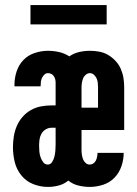

<svg xmlns="http://www.w3.org/2000/svg" viewBox="-20 -728 540 756"><path d="M169 8Q139 8 111 -3Q83 -14 64 -37.5Q45 -61 38 -90Q31 -119 31 -149Q31 -170 34.5 -191.5Q38 -213 46.5 -232.5Q55 -252 69 -268Q83 -284 101.5 -294.5Q120 -305 141 -309Q162 -313 183 -313H199V-402Q199 -409 197.5 -415.5Q196 -422 192 -428Q188 -434 182 -437Q176 -440 169 -440Q161 -440 155 -434.5Q149 -429 145.5 -421.5Q142 -414 141 -406Q140 -398 140 -390V-388H37V-395Q37 -421 45.5 -447Q54 -473 72.5 -492Q91 -511 117 -519.5Q143 -528 169 -528Q191 -528 213 -523Q235 -518 253 -506Q270 -518 291 -523Q312 -528 334 -528Q353 -528 371.5 -524.5Q390 -521 406 -511.5Q422 -502 435 -488Q448 -474 455.5 -457Q463 -440 466 -421.5Q469 -403 469 -384V-216H301V-136Q301 -127 302.5 -118Q304 -109 307 -101Q310 -93 317 -86.5Q324 -80 333 -80Q341 -80 347.5 -84.5Q354 -89 357.5 -96Q361 -103 362.5 -111Q364 -119 364 -126H467Q467 -99 458 -73Q449 -47 430.5 -28Q412 -9 386 -0.5Q360 8 333 8Q311 8 288.5 2.5Q266 -3 249 -17Q232 -3 211 2.5Q190 8 169 8ZM301 -304H366V-384Q366 -393 365 -402Q364 -411 360.5 -419Q357 -427 350 -433.5Q343 -440 334 -440Q325 -440 317.5 -433.5Q310 -427 307 -419Q304 -411 302.5 -402Q301 -393 301 -384ZM168 -80Q179 -80 185.5 -90.5Q192 -101 194.5 -112Q197 -123 198 -134.5Q199 -146 199 -157V-225H183Q171 -225 160 -218.5Q149 -212 143 -201Q137 -190 135.5 -178Q134 -166 134 -153Q134 -142 135 -131Q136 -120 139.5 -109.5Q143 -99 150 -89.5Q157 -80 168 -80ZM100 -632V-708H400V-632Z"/></svg>

Font: Iosevka SS18
Style: Bold
Weight: 700
Monospace: yes
Designer: Belleve Invis
Foundry: Belleve Invis
Version: Version 25.1.1; ttfautohint (v1.8.4)